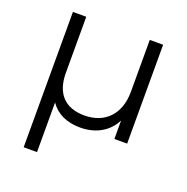

<svg xmlns="http://www.w3.org/2000/svg" viewBox="-128 -646 935 960"><g transform="rotate(20 339.0 -166.0)"><path d="M508 -526V-250C508 -130 438 -59 329 -59C228 -59 170 -116 170 -228V-526H99V194H170V-70C203 -21 258 5 330 5C406 5 475 -27 511 -98V0H579V-526Z"/></g></svg>

Font: Talent
Style: Regular
Weight: 400
Designer: Mike Powis
Version: Version 1.001;hotconv 1.0.109;makeotfexe 2.5.65596